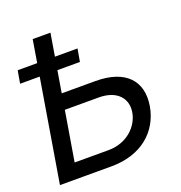

<svg xmlns="http://www.w3.org/2000/svg" viewBox="-131 -840 899 953"><g transform="rotate(-20 319.0 -363.5)"><path d="M24.5 0H297.2C454.9 0 556.1 -88.8 577.8 -215.9C599.1 -343.4 524.9 -425.1 367.5 -425.1H188.6L207.7 -540.5H326.7L338.4 -607.6H219.1L239 -727.3H145.2L125.4 -607.6H22.4L10.7 -540.5H114.3ZM131.4 -80.6 175.1 -343H354C452.1 -343 496.8 -285.9 485.4 -217.3C474.4 -147.4 408.7 -80.6 310.7 -80.6Z"/></g></svg>

Font: Margiela Sans Text
Style: Italic
Weight: 400
Italic angle: -9.39999°
Designer: Stefan Endress, Andreas Faust
Version: Version 1.100;FEAKit 1.0